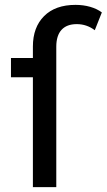

<svg xmlns="http://www.w3.org/2000/svg" viewBox="-20 -768 438 788"><path d="M398 -717 369 -644Q336 -669 295 -669Q254 -669 232.5 -645.5Q211 -622 211 -576V0H115V-451H25V-530H115V-577Q115 -656 161 -702Q207 -748 290 -748Q322 -748 350 -740Q378 -732 398 -717Z"/></svg>

Font: Idrija
Style: Regular
Weight: 500
Designer: Julieta Ulanovsky
Foundry: Julieta Ulanovsky
Version: Version 7.200